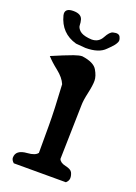

<svg xmlns="http://www.w3.org/2000/svg" viewBox="-116 -623 477 673"><g transform="rotate(20 122.0 -286.5)"><path d="M177.7 -271.5 172.9 -70.3Q177.7 -57.6 198.2 -53.2Q218.8 -48.8 223.6 -39.1Q228.5 -29.3 228.5 -19Q228.5 -8.8 218.8 0H24.4Q14.6 -8.8 14.6 -17.6Q14.6 -46.9 56.6 -49.8Q85.9 -51.8 94.7 -64.5V-168Q94.7 -222.7 88.9 -318.4Q80.1 -339.8 54.7 -359.9Q29.3 -379.9 14.6 -396.5Q39.1 -407.2 56.6 -414.1L91.8 -427.7Q111.3 -434.6 122.1 -434.6Q166 -428.7 178.7 -407.2Q191.4 -385.7 191.4 -368.2Q191.4 -350.6 184.6 -320.3Q177.7 -290 177.7 -271.5ZM120.1 -502 131.8 -501Q158.2 -501 170.4 -523.9Q182.6 -546.9 194.3 -549.8Q216.8 -555.7 221.7 -542Q224.6 -536.1 224.6 -530.8Q224.6 -525.4 220.7 -519.5Q216.8 -511.7 204.1 -499L194.3 -489.3Q171.9 -465.8 122.1 -465.8L85.9 -468.8Q26.4 -485.4 10.7 -546.9Q9.8 -549.8 9.8 -553.7Q9.8 -573.2 38.6 -573.2Q67.4 -573.2 73.2 -554.7Q76.2 -543.9 76.2 -534.2Q76.2 -524.4 86.4 -514.6Q96.7 -504.9 120.1 -502Z"/></g></svg>

Font: Essays1743
Style: Medium
Weight: 500
Designer: Based on the typeface in a 1743 English translation of the essays of Montaigne.  PostScript/TrueType font designed by Jo
Version: Version 002.100